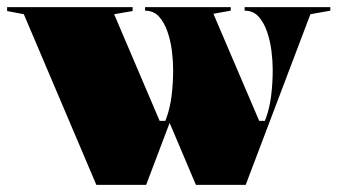

<svg xmlns="http://www.w3.org/2000/svg" viewBox="-40 -520 959 540"><path d="M553 -498 689 -180H705L708 -188Q718 -215 722.5 -250Q727 -285 727 -324Q727 -348 723.5 -376.5Q720 -405 711 -431Q702 -457 687 -473.5Q672 -490 648 -490V-500H889V-490L833 -480L651 0H511L433 -184ZM231 0 27 -480 -20 -489V-500H333V-489L281 -480L409 -180H425L428 -188Q438 -215 442.5 -250Q447 -285 447 -324Q447 -348 443.5 -376.5Q440 -405 431 -431Q422 -457 407 -473.5Q392 -490 368 -490V-500H609V-490L553 -480L371 0Z"/></svg>

Font: Kalnia Thin
Style: Bold
Weight: 700
Version: Version 1.105